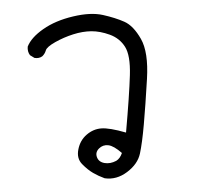

<svg xmlns="http://www.w3.org/2000/svg" viewBox="-42 -337 583 562"><g transform="rotate(5 250.0 -55.5)"><path d="M285.2 182.6Q266.6 177.7 250 169.9Q233.4 162.1 215.8 147Q198.2 131.8 201.2 105Q204.1 78.1 221.7 60.1Q239.3 42 262.7 38.1Q286.1 34.2 335.9 43.9Q335.9 -66.4 332.5 -124.5Q329.1 -182.6 311 -206.1Q293 -229.5 263.7 -237.3Q234.4 -245.1 209 -242.7Q183.6 -240.2 156.7 -229Q129.9 -217.8 106.4 -201.7Q83 -185.5 81.1 -175.3Q79.1 -165 72.3 -157.2Q63.5 -149.4 49.8 -150.4L36.1 -157.2Q27.3 -167 27.3 -181.6Q35.2 -209 68.4 -236.8Q101.6 -264.6 151.9 -281.2Q202.1 -297.9 238.8 -293Q275.4 -288.1 302.7 -278.8Q330.1 -269.5 355.5 -232.9Q380.9 -196.3 383.3 -117.7Q385.7 -39.1 385.7 15.6Q385.7 70.3 381.8 101.6Q377.9 132.8 349.1 158.7Q320.3 184.6 285.2 182.6ZM314.5 128.9Q325.2 121.1 329.1 104.5Q303.7 85.9 287.6 85.4Q271.5 85 261.2 97.2Q251 109.4 257.3 123Q263.7 136.7 280.8 138.2Q297.9 139.6 314.5 128.9Z"/></g></svg>

Font: JasonHandwriting2
Style: Regular
Weight: 400
Version: Version 1.05.10